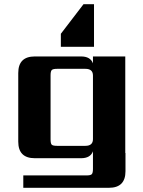

<svg xmlns="http://www.w3.org/2000/svg" viewBox="-20 -754 683 915"><path d="M428 -734V-531H270V-593L378 -734ZM252 -59H387Q423 -59 423 -91V-394Q423 -426 387 -426H252Q232 -426 226.5 -420Q221 -414 221 -395V-90Q221 -70 226.5 -64.5Q232 -59 252 -59ZM577 -25H578V62Q578 141 499 141H91V82H392Q412 82 417.5 76Q423 70 423 51V-33Q411 0 366 0H146Q67 0 67 -79V-406Q67 -485 146 -485H366Q411 -485 423 -452V-485H577Z"/></svg>

Font: Sarpanch
Style: Bold
Weight: 700
Designer: Manushi Parikh (Devanagari and Latin), Jyotish Sonowal (Devanagari)
Foundry: Indian Type Foundry
Version: Version 2.004;PS 1.0;hotconv 1.0.78;makeotf.lib2.5.61930; tt